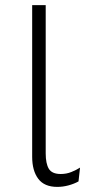

<svg xmlns="http://www.w3.org/2000/svg" viewBox="-20 -720 370 752"><path d="M204.5 12Q153.5 12 129.8 -19.8Q106 -51.5 106 -106V-700H159V-119Q159 -79.5 171.2 -59Q183.5 -38.5 218 -38.5Q240.5 -38.5 260 -46.5Q279.5 -54.5 293.5 -63.5L287.5 -9.5Q270.5 0 248.5 6Q226.5 12 204.5 12Z"/></svg>

Font: Overpass ExtraLight
Style: Regular
Weight: 250
Designer: Delve Withrington, Dave Bailey, Thomas Jockin
Foundry: Delve Fonts LLC
Version: Version 4.000